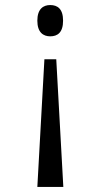

<svg xmlns="http://www.w3.org/2000/svg" viewBox="-20 -561 356 761"><path d="M179 -541C152 -541 128 -526 128 -479C128 -432 152 -417 179 -417C208 -417 230 -432 230 -479C230 -526 208 -541 179 -541ZM203 -326H156L128 180H231Z"/></svg>

Font: Noto Serif Bengali ExtraCondensed
Style: Regular
Weight: 400
Width: 2
Designer: Juan Bruce, Universal Thirst, Indian Type Foundry and the Monotype Design Team.
Foundry: Monotype Imaging Inc.
Version: Version 2.003